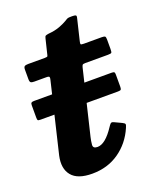

<svg xmlns="http://www.w3.org/2000/svg" viewBox="-126 -727 683 823"><g transform="rotate(-20 215.5 -316.0)"><path d="M24.5 -362.5H377.8Q387.4 -362.5 390 -360Q392.5 -357.5 392.5 -348.5V-294Q392.5 -285 390.3 -281.2Q388 -277.5 376.7 -277.5H23.4Q12.7 -277.5 10.7 -280.2Q8.7 -283 8.7 -292.5V-348.5Q8.7 -357 12.1 -359.8Q15.5 -362.5 24.5 -362.5ZM55 -520H130.5Q142 -520 143.5 -523Q145 -526 147 -535.5L162 -597Q164 -606.5 167.5 -608.5Q171 -610.5 181 -612Q212 -614.5 233.8 -623Q255.5 -631.5 267 -638.5Q278 -645.5 282 -646.8Q286 -648 301.5 -648Q313.5 -648 317.8 -645.8Q322 -643.5 319.5 -634L296 -536Q293.5 -526 294.8 -523Q296 -520 309 -520H390Q401 -520 404.8 -517.5Q408.5 -515 408.5 -503.5V-460.5Q408.5 -446.5 406 -443.2Q403.5 -440 389.5 -440H286.5Q276 -440 273.5 -437Q271 -434 269 -426L199 -134.5Q195 -118 193.5 -101Q192 -84 213 -84Q249 -84 290 -146.5Q295.5 -155 300.2 -159.8Q305 -164.5 314.5 -160L347.5 -144.5Q358 -139.5 359.2 -135.2Q360.5 -131 355 -119Q328.5 -57.5 276 -20.8Q223.5 16 153 16Q86.5 16 59.8 -16.8Q33 -49.5 45.5 -106L121 -422.5Q123.5 -431.5 122.2 -435.8Q121 -440 108.5 -440H53.5Q42.5 -440 38 -443.2Q33.5 -446.5 33.5 -458.5V-501.5Q33.5 -513.5 38.5 -516.8Q43.5 -520 55 -520Z"/></g></svg>

Font: Besley*
Style: Bold Italic
Weight: 700
Italic angle: -13°
Designer: Owen Earl
Foundry: indestructible type*
Version: Version 2.000; ttfautohint (v1.8.3)